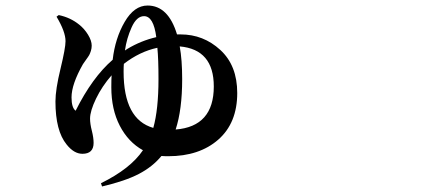

<svg xmlns="http://www.w3.org/2000/svg" viewBox="-20 -595 1540 688"><path d="M609.4 -130.9Q746.1 -141.6 746.1 -285.2Q746.1 -418 624 -428.7Q632.8 -380.9 632.8 -311.5Q632.8 -202.1 609.4 -130.9ZM422.9 -337.9Q422.9 -167 529.3 -136.7Q547.9 -203.1 547.9 -311.5Q547.9 -383.8 543.9 -423.8Q480.5 -410.2 423.8 -366.2Q422.9 -357.4 422.9 -337.9ZM427.7 -414.1 436.5 -419.9Q485.4 -449.2 540 -461.9Q530.3 -537.1 496.1 -537.1Q469.7 -537.1 451.7 -497.1Q433.6 -457 427.7 -414.1ZM614.3 -471.7H627Q709 -471.7 769.5 -416Q830.1 -360.4 830.1 -261.7Q830.1 -154.3 762.2 -94.7Q694.3 -35.2 583 -35.2Q566.4 -35.2 558.6 -36.1Q526.4 2.9 477.5 28.3Q428.7 53.7 345.7 73.2L341.8 61.5Q447.3 9.8 492.2 -56.6Q439.5 -85.9 409.2 -144.5Q378.9 -203.1 378.9 -282.2Q378.9 -311.5 379.9 -325.2Q345.7 -286.1 324.2 -241.7Q302.7 -197.3 302.7 -169.9Q302.7 -151.4 309.1 -126.5Q315.4 -101.6 315.4 -83Q315.4 -43.9 275.4 -43.9Q245.1 -43.9 218.8 -77.1Q178.7 -126 178.7 -231.4Q178.7 -274.4 196.8 -348.6Q214.8 -422.9 214.8 -447.3Q214.8 -481.4 182.6 -535.2L190.4 -541Q232.4 -532.2 263.7 -506.8Q282.2 -492.2 295.4 -470.7Q308.6 -449.2 308.6 -431.6Q308.6 -421.9 305.7 -412.6Q302.7 -403.3 299.8 -397.9Q296.9 -392.6 288.6 -381.3Q280.3 -370.1 277.3 -365.2Q236.3 -293 236.3 -246.1Q236.3 -209 251 -198.2Q310.5 -317.4 383.8 -380.9Q392.6 -458 426.8 -516.6Q460.9 -575.2 508.8 -575.2Q583 -575.2 614.3 -471.7Z"/></svg>

Font: Bpmf Zihi Serif Bold
Style: Bold
Weight: 700
Foundry: But Ko
Version: Version 1.320